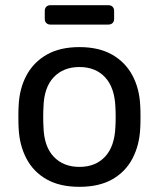

<svg xmlns="http://www.w3.org/2000/svg" viewBox="-20 -712 614 742"><path d="M287 10Q211 10 160 -19Q109 -48 82 -99.5Q55 -151 52 -217Q51 -234 51 -260.5Q51 -287 52 -303Q55 -370 82.5 -421Q110 -472 161 -501Q212 -530 287 -530Q362 -530 413 -501Q464 -472 491.5 -421Q519 -370 522 -303Q523 -287 523 -260.5Q523 -234 522 -217Q519 -151 492 -99.5Q465 -48 414 -19Q363 10 287 10ZM287 -67Q349 -67 386 -106.5Q423 -146 426 -222Q427 -237 427 -260Q427 -283 426 -298Q423 -374 386 -413.5Q349 -453 287 -453Q225 -453 187.5 -413.5Q150 -374 148 -298Q147 -283 147 -260Q147 -237 148 -222Q150 -146 187.5 -106.5Q225 -67 287 -67ZM175 -617Q165 -617 159 -623Q153 -629 153 -639V-670Q153 -680 159 -686Q165 -692 175 -692H398Q409 -692 415 -686Q421 -680 421 -670V-639Q421 -629 415 -623Q409 -617 398 -617Z"/></svg>

Font: Rubik Light
Style: Regular
Weight: 400
Version: Version 2.101